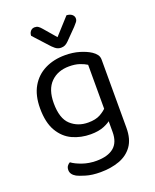

<svg xmlns="http://www.w3.org/2000/svg" viewBox="-160 -771 858 1064"><g transform="rotate(-20 268.5 -239.0)"><path d="M267 -14Q209 -14 160 -36.5Q111 -59 81 -110Q51 -161 51 -245Q51 -321 80.5 -372Q110 -423 162 -449Q214 -475 281 -475Q327 -475 365.5 -463.5Q404 -452 430 -435Q445 -425 454.5 -412.5Q464 -400 464 -382V-73H384V-381Q367 -392 341.5 -400.5Q316 -409 281 -409Q214 -409 173 -368Q132 -327 132 -246Q132 -156 173.5 -118Q215 -80 276 -80Q320 -80 347 -95Q374 -110 390 -128L394 -57Q379 -41 346.5 -27.5Q314 -14 267 -14ZM384 15V-90H464V20Q464 86 435.5 126Q407 166 357.5 184Q308 202 246 202Q196 202 160 191Q124 180 111 173Q81 156 81 130Q81 116 87.5 106.5Q94 97 104 92Q125 108 163.5 121.5Q202 135 246 135Q313 135 348.5 106Q384 77 384 15ZM216 -654 277 -583 365 -680Q385 -679 396.5 -669.5Q408 -660 408 -646Q408 -635 401 -626Q394 -617 383 -605L320 -541Q310 -531 300 -526Q290 -521 276 -521Q267 -521 258.5 -524Q250 -527 242.5 -533Q235 -539 227 -547L142 -640Q142 -650 146 -658.5Q150 -667 157.5 -672.5Q165 -678 175 -678Q188 -678 196.5 -672.5Q205 -667 216 -654Z"/></g></svg>

Font: Baloo Bhaina 2
Style: Regular
Weight: 400
Designer: Yesha Goshar, Manish Minz, Shuchita Grover and Ek Type
Foundry: Ek Type
Version: Version 1.700